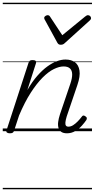

<svg xmlns="http://www.w3.org/2000/svg" viewBox="-20 -950 686 1390"><path d="M465 15Q440 15 425 5.5Q410 -4 404 -22.5Q398 -41 401 -66Q404 -91 414 -122L489 -343Q503 -384 502.5 -412Q502 -440 486.5 -454.5Q471 -469 440 -469Q409 -469 370 -450Q331 -431 288.5 -388.5Q246 -346 202.5 -278.5Q159 -211 118 -114L82 -4Q79 6 72.5 10.5Q66 15 51 15Q39 15 31 10Q23 5 27 -6L186 -494Q190 -506 196 -510.5Q202 -515 216 -515Q232 -515 238 -509Q244 -503 240 -491L178 -298Q213 -359 250 -401Q287 -443 323 -469Q359 -495 392 -507Q425 -519 454 -519Q496 -519 522.5 -499.5Q549 -480 555.5 -439Q562 -398 540 -334L463 -107Q455 -81 453.5 -64.5Q452 -48 457.5 -40.5Q463 -33 475 -33Q493 -33 510 -44Q527 -55 543 -71.5Q559 -88 571 -104Q576 -112 582 -113.5Q588 -115 597 -109Q608 -102 608.5 -95Q609 -88 605 -81Q593 -63 572.5 -40Q552 -17 524.5 -1Q497 15 465 15ZM617 -840Q626 -840 632.5 -833.5Q639 -827 639 -819Q639 -813 636.5 -809.5Q634 -806 630 -802L450 -639Q442 -631 435 -628.5Q428 -626 419 -626Q412 -626 406 -629Q400 -632 395 -641L306 -804Q303 -808 301.5 -812Q300 -816 300 -820Q300 -829 309 -834.5Q318 -840 324 -840Q331 -840 335 -837.5Q339 -835 342 -830L431 -695L596 -830Q603 -835 607 -837.5Q611 -840 617 -840ZM0 410H646V420H0ZM0 -20H646V0H0ZM0 -505H646V-500H0ZM0 -930H646V-920H0Z"/></svg>

Font: Playwrite DE LA Guides
Style: Regular
Weight: 400
Designer: Veronika Burian, José Scaglione
Foundry: TypeTogether
Version: Version 1.003